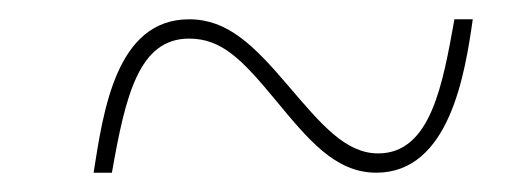

<svg xmlns="http://www.w3.org/2000/svg" viewBox="-20 -456 550 199"><path d="M77 -277H96C110 -357 124 -416 176 -416C210 -416 231 -394 265 -353C299 -312 327 -277 370 -277C446 -277 462 -380 470 -436H451C439 -370 427 -297 372 -297C338 -297 313 -327 278 -368C243 -409 216 -436 176 -436C100 -436 87 -340 77 -277Z"/></svg>

Font: Noto Serif Display SemiCondensed SemiBold
Style: Italic
Weight: 600
Width: 4
Italic angle: -12°
Designer: Monotype Design Team
Foundry: Monotype Imaging Inc.
Version: Version 2.009